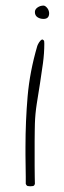

<svg xmlns="http://www.w3.org/2000/svg" viewBox="-20 -594 226 679"><path d="M70.1 -73.1V-46.9Q70.1 -28.6 70.6 -8.1Q71.1 12.4 71.1 30.7V56.1Q73.9 63 78.2 63.9Q82.5 64.8 87.2 64.8Q92 64.8 96.8 63.9Q101.5 63 103.4 56.1Q103.4 48.2 102.9 31.6Q102.5 15 102.5 -6.8V-95Q102.5 -115.9 102.9 -132.5Q103.4 -149.1 103.4 -156.9Q104.4 -191 110.1 -227.6L121.5 -299.2Q127.2 -335 131.9 -370.4Q136.7 -405.7 136.7 -439.8Q136.7 -444.1 136.2 -448.1Q135.8 -452 129.1 -454.6Q122.4 -451.1 118.2 -444.1Q113.9 -437.2 112 -431.9Q85.3 -341.1 77.7 -253.4Q70.1 -165.7 70.1 -73.1ZM103.4 -551.5Q103.4 -539.3 112.5 -533.2Q121.5 -527.1 133.9 -527.1Q153.8 -527.1 153.8 -547.2Q153.8 -550.6 152.4 -555.4Q151 -560.3 148.1 -564.2Q145.3 -568.1 141.5 -571.2Q137.7 -574.2 133.9 -574.2Q122.4 -574.2 112.9 -567.7Q103.4 -561.1 103.4 -551.5Z"/></svg>

Font: Zeyada
Style: Regular
Weight: 400
Version: Version 1.002 2010